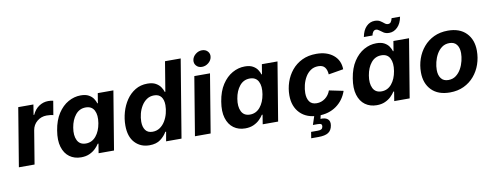

<svg xmlns="http://www.w3.org/2000/svg" viewBox="-74 -1165 4537 1766"><g transform="rotate(-10 2194.5 -282.0)"><path d="M17.6 0 107.9 -545.9H249.5L234.4 -450.7H240.2Q263.2 -501 302.7 -527.1Q342.3 -553.2 388.2 -553.2Q413.1 -553.2 435.1 -548.3L413.1 -417.5Q402.8 -420.9 384.8 -422.9Q366.7 -424.8 351.1 -424.8Q300.3 -424.8 262 -393.1Q223.6 -361.3 215.3 -310.5L164.1 0Z M598.6 9.3Q536.1 9.3 491 -23.4Q445.8 -56.2 426.8 -118.9Q407.7 -181.6 422.9 -272.5Q438 -365.7 478.8 -428Q519.5 -490.2 575.2 -521.5Q630.9 -552.7 691.4 -552.7Q737.3 -552.7 765.6 -537.1Q793.9 -521.5 809.1 -498.8Q824.2 -476.1 830.6 -454.1H835.4L850.6 -545.9H996.6L906.2 0H762.2L776.4 -87.4H769.5Q755.4 -64.9 732.4 -42.7Q709.5 -20.5 676.3 -5.6Q643.1 9.3 598.6 9.3ZM663.6 -108.4Q720.2 -108.4 758.1 -153.6Q795.9 -198.7 808.1 -272.5Q820.3 -347.2 797.1 -391.4Q773.9 -435.5 717.8 -435.5Q659.7 -435.5 622.3 -389.9Q585 -344.2 573.2 -272.5Q561 -200.7 583.7 -154.5Q606.4 -108.4 663.6 -108.4Z M1237.3 9.3Q1154.3 9.3 1101.6 -46.9Q1048.8 -103 1048.8 -208Q1048.8 -271 1066.4 -332.3Q1084 -393.6 1117.9 -443.4Q1151.9 -493.2 1201.2 -522.9Q1250.5 -552.7 1314 -552.7Q1362.3 -552.7 1391.8 -536.1Q1421.4 -519.5 1437.3 -495.6Q1453.1 -471.7 1459.5 -449.7H1464.8L1510.7 -727.5H1657.2L1536.6 0H1392.6L1408.2 -87.4H1400.4Q1379.9 -50.3 1340.6 -20.5Q1301.3 9.3 1237.3 9.3ZM1286.1 -108.4Q1325.2 -108.4 1354.7 -128.4Q1384.3 -148.4 1404.3 -181.4Q1424.3 -214.4 1434.3 -253.2Q1444.3 -292 1444.3 -329.1Q1444.3 -378.9 1422.4 -407.2Q1400.4 -435.5 1356 -435.5Q1316.9 -435.5 1287.6 -415.5Q1258.3 -395.5 1238.3 -362.8Q1218.3 -330.1 1208.5 -291.7Q1198.7 -253.4 1198.7 -216.3Q1198.7 -167.5 1220.2 -137.9Q1241.7 -108.4 1286.1 -108.4Z M1662.1 0 1752.4 -545.9H1898.9L1808.6 0ZM1837.4 -617.2Q1804.2 -617.2 1784.4 -639.2Q1764.6 -661.1 1769.5 -692.4Q1774.9 -723.6 1802.2 -745.6Q1829.6 -767.6 1862.3 -767.6Q1895.5 -767.6 1915.5 -745.6Q1935.5 -723.6 1930.2 -692.4Q1925.3 -661.1 1897.9 -639.2Q1870.6 -617.2 1837.4 -617.2Z M2131.3 9.3Q2068.8 9.3 2023.7 -23.4Q1978.5 -56.2 1959.5 -118.9Q1940.4 -181.6 1955.6 -272.5Q1970.7 -365.7 2011.5 -428Q2052.2 -490.2 2107.9 -521.5Q2163.6 -552.7 2224.1 -552.7Q2270 -552.7 2298.3 -537.1Q2326.7 -521.5 2341.8 -498.8Q2356.9 -476.1 2363.3 -454.1H2368.2L2383.3 -545.9H2529.3L2439 0H2294.9L2309.1 -87.4H2302.2Q2288.1 -64.9 2265.1 -42.7Q2242.2 -20.5 2209 -5.6Q2175.8 9.3 2131.3 9.3ZM2196.3 -108.4Q2252.9 -108.4 2290.8 -153.6Q2328.6 -198.7 2340.8 -272.5Q2353 -347.2 2329.8 -391.4Q2306.6 -435.5 2250.5 -435.5Q2192.4 -435.5 2155 -389.9Q2117.7 -344.2 2106 -272.5Q2093.8 -200.7 2116.5 -154.5Q2139.2 -108.4 2196.3 -108.4Z M2814.5 10.7Q2705.6 10.7 2644 -52Q2582.5 -114.7 2582.5 -218.8Q2582.5 -281.7 2602.5 -341.6Q2622.6 -401.4 2661.6 -449Q2700.7 -496.6 2758.3 -524.7Q2815.9 -552.7 2891.6 -552.7Q2990.2 -552.7 3050.3 -503.4Q3110.4 -454.1 3111.8 -370.1L2972.7 -346.7Q2970.2 -389.2 2951.2 -413.3Q2932.1 -437.5 2890.1 -437.5Q2848.6 -437.5 2818.4 -416.5Q2788.1 -395.5 2768.6 -361.8Q2749 -328.1 2739.5 -289.1Q2730 -250 2730 -214.4Q2730 -165 2751.2 -134.8Q2772.5 -104.5 2818.8 -104.5Q2862.3 -104.5 2897.5 -130.6Q2932.6 -156.7 2948.7 -201.2L3081.1 -173.8Q3051.3 -87.9 2981.7 -38.6Q2912.1 10.7 2814.5 10.7ZM2711.9 204.1 2721.2 146H2783.2Q2806.6 146 2817.6 139.2Q2828.6 132.3 2831.5 116.2Q2834 100.1 2825.7 93.3Q2817.4 86.4 2793.5 86.4H2748.5L2784.2 -21.5H2840.3L2836.9 0L2827.1 43Q2873 40.5 2895 60.3Q2917 80.1 2910.6 118.7Q2903.3 164.1 2872.6 184.1Q2841.8 204.1 2780.3 204.1Z M3359.9 9.3Q3297.4 9.3 3252.2 -23.4Q3207 -56.2 3188 -118.9Q3168.9 -181.6 3184.1 -272.5Q3199.2 -365.7 3240 -428Q3280.8 -490.2 3336.4 -521.5Q3392.1 -552.7 3452.6 -552.7Q3498.5 -552.7 3526.9 -537.1Q3555.2 -521.5 3570.3 -498.8Q3585.4 -476.1 3591.8 -454.1H3596.7L3611.8 -545.9H3757.8L3667.5 0H3523.4L3537.6 -87.4H3530.8Q3516.6 -64.9 3493.7 -42.7Q3470.7 -20.5 3437.5 -5.6Q3404.3 9.3 3359.9 9.3ZM3424.8 -108.4Q3481.4 -108.4 3519.3 -153.6Q3557.1 -198.7 3569.3 -272.5Q3581.5 -347.2 3558.3 -391.4Q3535.2 -435.5 3479 -435.5Q3420.9 -435.5 3383.5 -389.9Q3346.2 -344.2 3334.5 -272.5Q3322.3 -200.7 3345 -154.5Q3367.7 -108.4 3424.8 -108.4ZM3588.4 -626Q3557.1 -626 3536.9 -638.7Q3516.6 -651.4 3501.5 -663.8Q3486.3 -676.3 3471.2 -676.3Q3455.6 -676.3 3445.3 -663.1Q3435.1 -649.9 3431.2 -628.9H3350.6Q3362.3 -691.4 3395.5 -724.9Q3428.7 -758.3 3473.6 -758.3Q3505.4 -758.3 3525.1 -745.6Q3544.9 -732.9 3559.6 -720.5Q3574.2 -708 3590.8 -708Q3607.9 -708 3617.2 -720.2Q3626.5 -732.4 3631.8 -755.4H3710.9Q3699.7 -693.4 3665.5 -659.7Q3631.3 -626 3588.4 -626Z M4043.5 10.7Q3932.6 10.7 3871.8 -51.5Q3811 -113.8 3811 -217.3Q3811 -283.2 3831.8 -343.3Q3852.5 -403.3 3892.6 -450.7Q3932.6 -498 3990 -525.4Q4047.4 -552.7 4120.6 -552.7Q4231 -552.7 4291.7 -490.5Q4352.5 -428.2 4352.5 -324.7Q4352.5 -258.8 4331.8 -198.5Q4311 -138.2 4271 -91.1Q4231 -43.9 4173.6 -16.6Q4116.2 10.7 4043.5 10.7ZM4048.3 -104.5Q4089.4 -104.5 4118.9 -126.5Q4148.4 -148.4 4167.7 -182.9Q4187 -217.3 4196.3 -256.1Q4205.6 -294.9 4205.6 -328.6Q4205.6 -377.9 4183.1 -407.7Q4160.6 -437.5 4115.2 -437.5Q4074.2 -437.5 4044.7 -415.8Q4015.1 -394 3995.8 -359.9Q3976.6 -325.7 3967.3 -286.9Q3958 -248 3958 -213.9Q3958 -165 3980.5 -134.8Q4002.9 -104.5 4048.3 -104.5Z"/></g></svg>

Font: Inter
Style: Bold Italic
Weight: 700
Italic angle: -9.39999°
Designer: Rasmus Andersson
Foundry: rsms
Version: Version 4.001;git-9221beed3